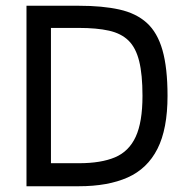

<svg xmlns="http://www.w3.org/2000/svg" viewBox="-20 -647 646 667"><path d="M82 -550V-627H254Q336 -627 394.5 -614Q453 -601 490 -567.5Q527 -534 544.5 -472.5Q562 -411 562 -314Q562 -199 527 -130Q492 -61 423.5 -30.5Q355 0 254 0H84V-80H254Q331 -80 379.5 -100.5Q428 -121 451.5 -172Q475 -223 475 -314Q475 -388 463.5 -434.5Q452 -481 426.5 -506Q401 -531 358.5 -540.5Q316 -550 254 -550ZM157 0H72V-627H157Z"/></svg>

Font: Blinker
Style: Regular
Weight: 400
Designer: Juergen Huber
Foundry: supertype
Version: 1.017